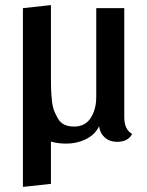

<svg xmlns="http://www.w3.org/2000/svg" viewBox="-20 -542 578 754"><path d="M468 -82Q468 -33 499 -16Q483 15 440 15Q411 15 392 -1.5Q373 -18 369 -46Q353 -13 317.5 4.5Q282 22 241 22Q207 22 180 14V180L70 192V-510L180 -522V-241Q180 -211 180.5 -194.5Q181 -178 183.5 -151Q186 -124 192 -108.5Q198 -93 207.5 -76.5Q217 -60 233 -52.5Q249 -45 271 -45Q314 -45 336 -78.5Q358 -112 358 -162V-510H468Z"/></svg>

Font: Sansita
Style: Regular
Weight: 400
Designer: Pablo Cosgaya
Foundry: Omnibus-Type
Version: Version 1.006;hotconv 1.0.109;makeotfexe 2.5.65596